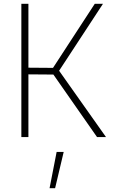

<svg xmlns="http://www.w3.org/2000/svg" viewBox="-20 -719 594 1007"><path d="M536 0H489L260 -328L129 -329V0H92V-699H129V-364L258 -363L477 -699H520L290 -348ZM269 268H240L277 78H314Z"/></svg>

Font: Storia Sans Thin
Style: Regular
Weight: 100
Designer: Accademia di Belle Arti di Urbino and others
Foundry: Accademia di Belle Arti di Urbino and others.
Version: Version 60.001;May 25, 2020;FontCreator 12.0.0.2522 64-bit